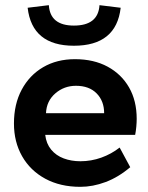

<svg xmlns="http://www.w3.org/2000/svg" viewBox="-20 -703 572 743"><path d="M484 -56Q438 -17 388.5 1.5Q339 20 291 20Q213 20 155 -11.5Q97 -43 65.5 -98.5Q34 -154 34 -225Q34 -300 64 -356Q94 -412 147 -443Q200 -474 270 -474Q343 -474 396.5 -445Q450 -416 479.5 -364.5Q509 -313 509 -243Q509 -230 507.5 -213Q506 -196 503 -181H155Q159 -147 178 -124Q197 -101 226.5 -90Q256 -79 291 -79Q333 -79 372 -93Q411 -107 443 -132ZM383 -265Q383 -312 354 -341.5Q325 -371 274 -371Q228 -371 194 -341.5Q160 -312 158 -265ZM266 -526Q104 -526 87 -673L169 -683Q174 -604 266 -604Q360 -604 365 -683L447 -673Q430 -526 266 -526Z"/></svg>

Font: Podkova ExtraBold
Style: Regular
Weight: 800
Designer: Ilya Yudin
Foundry: Cyreal (www.cyreal.org)
Version: Version 2.103